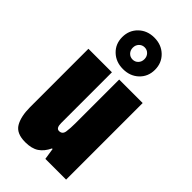

<svg xmlns="http://www.w3.org/2000/svg" viewBox="-249 -859 936 936"><g transform="rotate(45 218.5 -391.0)"><path d="M219 -577Q170 -577 138 -607.5Q106 -638 106 -685Q106 -732 138 -763Q170 -794 219 -794Q268 -794 300 -763Q332 -732 332 -685Q332 -638 300 -607.5Q268 -577 219 -577ZM219 -643Q236 -643 247.5 -655Q259 -667 259 -685Q259 -703 247.5 -715Q236 -727 219 -727Q202 -727 190.5 -715Q179 -703 179 -685Q179 -667 190.5 -655Q202 -643 219 -643ZM134 12Q73 12 51.5 -25Q30 -62 30 -126V-528H192V-178Q192 -143 212 -143Q235 -143 238.5 -168Q242 -193 242 -226V-528H404V0H261L252 -59H248Q231 -23 204.5 -5.5Q178 12 134 12Z"/></g></svg>

Font: Archivo ExtraCondensed Black
Style: Regular
Weight: 900
Width: 2
Designer: Hector Gatti
Foundry: Omnibus-Type
Version: Version 2.001; ttfautohint (v1.8.3)